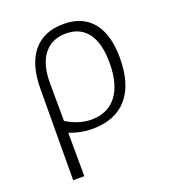

<svg xmlns="http://www.w3.org/2000/svg" viewBox="-121 -551 733 826"><g transform="rotate(-20 245.0 -138.0)"><path d="M73 185 75 -231Q75 -343 123.5 -402Q172 -461 263 -461Q350 -461 396 -404.5Q442 -348 442 -241Q442 -121 387 -57.5Q332 6 227 6Q174 6 123 -14L124 185ZM122 -242 123 -68Q182 -33 236 -33Q312 -33 352.5 -85.5Q393 -138 393 -237Q393 -326 358.5 -372.5Q324 -419 259 -419Q194 -419 158 -373.5Q122 -328 122 -242Z"/></g></svg>

Font: Alegreya Sans SC Light
Style: Regular
Weight: 300
Designer: Juan Pablo del Peral
Foundry: Huerta Tipografica
Version: Version 2.007